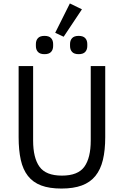

<svg xmlns="http://www.w3.org/2000/svg" viewBox="-20 -1081 718 1113"><path d="M172 -698V-266Q172 -166 209 -114.5Q246 -63 339 -63Q432 -63 469 -114.5Q506 -166 506 -266V-698H590V-286Q590 -210 576.5 -154Q563 -98 533 -61Q503 -24 454.5 -6Q406 12 336 12Q266 12 218.5 -6Q171 -24 142 -61Q113 -98 100.5 -154Q88 -210 88 -286V-698ZM349 -868 300 -891 385 -1061 455 -1027ZM238 -767Q212 -767 200 -780Q188 -793 188 -814V-826Q188 -847 200 -860Q212 -873 238 -873Q264 -873 276 -860Q288 -847 288 -826V-814Q288 -793 276 -780Q264 -767 238 -767ZM436 -767Q410 -767 398 -780Q386 -793 386 -814V-826Q386 -847 398 -860Q410 -873 436 -873Q462 -873 474 -860Q486 -847 486 -826V-814Q486 -793 474 -780Q462 -767 436 -767Z"/></svg>

Font: IBM Plex Sans
Style: Regular
Weight: 400
Designer: Mike Abbink, Paul van der Laan, Pieter van Rosmalen
Foundry: Bold Monday
Version: Version 3.005